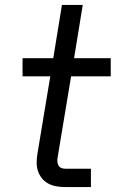

<svg xmlns="http://www.w3.org/2000/svg" viewBox="-20 -755 490 775"><path d="M243 0Q225 0 207.5 -3Q190 -6 175 -14Q160 -22 149.5 -35Q139 -48 133.5 -64Q128 -80 128 -98Q128 -116 131 -134L183 -447H71V-520H195L230 -735H314L279 -520H427V-447H267L213 -122Q211 -113 211.5 -104.5Q212 -96 215.5 -88.5Q219 -81 226.5 -77.5Q234 -74 243 -74H347V0Z"/></svg>

Font: Iosevka Etoile
Style: Italic
Weight: 400
Italic angle: -9°
Designer: Belleve Invis
Foundry: Belleve Invis
Version: Version 22.1.2; ttfautohint (v1.8.4)